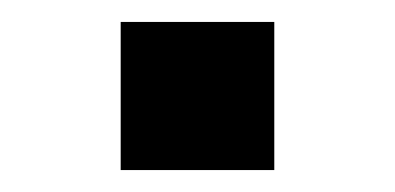

<svg xmlns="http://www.w3.org/2000/svg" viewBox="-20 -435 360 175"><path d="M230 -280H90V-415H230Z"/></svg>

Font: Squares Bold
Style: Regular
Weight: 400
Designer: Typetype
Foundry: Typetype
Version: Version 001.000